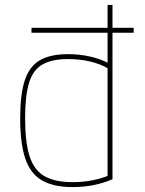

<svg xmlns="http://www.w3.org/2000/svg" viewBox="-20 -750 590 780"><path d="M108 -617V-637H523V-617ZM274 10Q197 10 150 -17.5Q103 -45 82.5 -106.5Q62 -168 62 -270Q62 -366 80.5 -423Q99 -480 141.5 -505Q184 -530 256 -530Q305 -530 349.5 -519.5Q394 -509 429 -489L419 -472Q386 -491 344.5 -500.5Q303 -510 255 -510Q191 -510 152.5 -488Q114 -466 98 -413.5Q82 -361 82 -270Q82 -173 100 -116Q118 -59 160.5 -34.5Q203 -10 275 -10Q318 -10 357.5 -18Q397 -26 428 -40L417 -22V-730H437V-22Q406 -8 365 1Q324 10 274 10Z"/></svg>

Font: M PLUS Code Latin SemiExpanded Thin
Style: Regular
Weight: 250
Width: 6
Designer: Coji Morishita
Foundry: UNDERFOREST DESIGN
Version: Version 1.002; ttfautohint (v1.8.3)